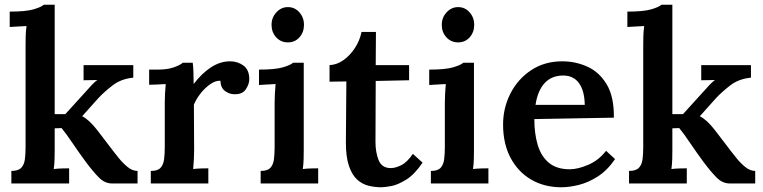

<svg xmlns="http://www.w3.org/2000/svg" viewBox="-20 -775 3224 811"><path d="M28 0V-53Q57 -53 69.5 -66Q82 -79 85 -101.5Q88 -124 88 -153V-585Q88 -602 88.5 -622.5Q89 -643 92 -665Q75 -664 54.5 -663Q34 -662 21 -661V-726Q89 -726 121.5 -735.5Q154 -745 165 -755H211V-293H256L345 -391Q359 -407 369.5 -418Q380 -429 391 -437L333 -436V-500H543V-447Q491 -442 454.5 -413.5Q418 -385 395 -360L327 -284Q356 -270 391 -225L459 -136Q466 -127 482 -107Q498 -87 518.5 -70Q539 -53 561 -53V0H454Q423 0 398.5 -24.5Q374 -49 344 -89Q313 -131 285 -172.5Q257 -214 240 -234L211 -233V-143Q211 -126 210.5 -104Q210 -82 207 -61Q223 -63 241 -63.5Q259 -64 272 -64V0Z M617 -53Q646 -53 658 -66Q670 -79 673 -101.5Q676 -124 676 -153V-341Q676 -359 677 -379Q678 -399 680 -420Q664 -419 643.5 -418Q623 -417 610 -417V-481H647Q687 -481 714 -490.5Q741 -500 752 -510H794Q796 -498 797 -472Q798 -446 798 -420Q832 -465 871 -490.5Q910 -516 952 -516Q984 -516 1008.5 -498Q1033 -480 1033 -440Q1033 -420 1018.5 -398Q1004 -376 970 -377Q949 -377 930.5 -390.5Q912 -404 911 -434Q890 -435 867.5 -419Q845 -403 827 -380Q809 -357 799 -333L800 -143Q800 -126 799 -104Q798 -82 796 -61Q811 -63 829.5 -63.5Q848 -64 860 -64V0H617Z M1081 -53Q1110 -53 1122 -66Q1134 -79 1137 -101.5Q1140 -124 1140 -153V-340Q1140 -357 1141 -377.5Q1142 -398 1144 -420Q1128 -419 1107.5 -418Q1087 -417 1074 -416V-481Q1142 -481 1174.5 -490.5Q1207 -500 1218 -510H1263V-143Q1263 -126 1262.5 -104Q1262 -82 1259 -61Q1275 -63 1293 -63.5Q1311 -64 1324 -64V0H1081ZM1196 -596Q1166 -596 1146.5 -617.5Q1127 -639 1127 -670Q1127 -701 1147.5 -723Q1168 -745 1196 -745Q1225 -745 1244.5 -723Q1264 -701 1264 -670Q1264 -639 1245 -617.5Q1226 -596 1196 -596Z M1591 16Q1563 16 1536.5 9.5Q1510 3 1488.5 -16.5Q1467 -36 1454 -74Q1441 -112 1441 -173L1443 -431L1372 -430V-500Q1402 -501 1430 -520.5Q1458 -540 1479 -572Q1500 -604 1507 -640H1568L1567 -500H1708V-436L1567 -433L1566 -176Q1566 -131 1579.5 -98Q1593 -65 1631 -65Q1650 -65 1674.5 -77Q1699 -89 1724 -125L1765 -88Q1731 -38 1695.5 -16Q1660 6 1632 11Q1604 16 1591 16Z M1800 -53Q1829 -53 1841 -66Q1853 -79 1856 -101.5Q1859 -124 1859 -153V-340Q1859 -357 1860 -377.5Q1861 -398 1863 -420Q1847 -419 1826.5 -418Q1806 -417 1793 -416V-481Q1861 -481 1893.5 -490.5Q1926 -500 1937 -510H1982V-143Q1982 -126 1981.5 -104Q1981 -82 1978 -61Q1994 -63 2012 -63.5Q2030 -64 2043 -64V0H1800ZM1915 -596Q1885 -596 1865.5 -617.5Q1846 -639 1846 -670Q1846 -701 1866.5 -723Q1887 -745 1915 -745Q1944 -745 1963.5 -723Q1983 -701 1983 -670Q1983 -639 1964 -617.5Q1945 -596 1915 -596Z M2351 16Q2279 16 2223.5 -16.5Q2168 -49 2136.5 -108.5Q2105 -168 2105 -249Q2105 -319 2136 -380Q2167 -441 2223.5 -478.5Q2280 -516 2355 -516Q2411 -516 2461 -493.5Q2511 -471 2542.5 -419Q2574 -367 2573 -278L2237 -272Q2237 -210 2251.5 -162Q2266 -114 2299 -87Q2332 -60 2386 -60Q2421 -60 2465 -79Q2509 -98 2540 -138L2578 -103Q2545 -55 2505 -29.5Q2465 -4 2425 6Q2385 16 2351 16ZM2242 -332H2450Q2449 -392 2425.5 -424Q2402 -456 2359 -456Q2310 -456 2280.5 -424Q2251 -392 2242 -332Z M2637 0V-53Q2666 -53 2678.5 -66Q2691 -79 2694 -101.5Q2697 -124 2697 -153V-585Q2697 -602 2697.5 -622.5Q2698 -643 2701 -665Q2684 -664 2663.5 -663Q2643 -662 2630 -661V-726Q2698 -726 2730.5 -735.5Q2763 -745 2774 -755H2820V-293H2865L2954 -391Q2968 -407 2978.5 -418Q2989 -429 3000 -437L2942 -436V-500H3152V-447Q3100 -442 3063.5 -413.5Q3027 -385 3004 -360L2936 -284Q2965 -270 3000 -225L3068 -136Q3075 -127 3091 -107Q3107 -87 3127.5 -70Q3148 -53 3170 -53V0H3063Q3032 0 3007.5 -24.5Q2983 -49 2953 -89Q2922 -131 2894 -172.5Q2866 -214 2849 -234L2820 -233V-143Q2820 -126 2819.5 -104Q2819 -82 2816 -61Q2832 -63 2850 -63.5Q2868 -64 2881 -64V0Z"/></svg>

Font: Lora SemiBold
Style: Regular
Weight: 600
Designer: Olga Karpushina, Alexei Vanyashin (Cyrillic)
Foundry: Cyreal
Version: Version 3.011; ttfautohint (v1.8.4.7-5d5b)